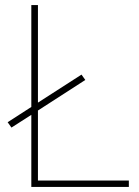

<svg xmlns="http://www.w3.org/2000/svg" viewBox="-20 -734 546 754"><path d="M103 0V-283L25 -233L10 -254L103 -314V-714H129V-331L300 -441L315 -420L129 -300V-25H486V0Z"/></svg>

Font: Noto Sans Devanagari Thin
Style: Regular
Weight: 100
Designer: Jelle Bosma - Monotype Design Team
Foundry: Monotype Imaging Inc.
Version: Version 2.004; ttfautohint (v1.8.4.7-5d5b)